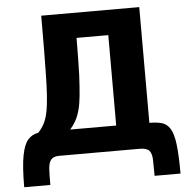

<svg xmlns="http://www.w3.org/2000/svg" viewBox="-57 -756 942 952"><g transform="rotate(-5 414.5 -280.0)"><path d="M25 140Q25 38 35.5 -17Q46 -72 66.5 -95Q87 -118 118 -123Q135 -141 147 -163Q159 -185 166 -217.5Q173 -250 176.5 -299Q180 -348 181 -421Q182 -470 182.5 -531.5Q183 -593 183 -670V-700H671V-124Q709 -124 734 -116.5Q759 -109 774.5 -83.5Q790 -58 796.5 -4.5Q803 49 803 140H674Q674 91 673 60Q672 29 659.5 14.5Q647 0 611 0H211Q182 0 170 15.5Q158 31 156.5 62Q155 93 155 140ZM506 -125V-575H348Q348 -519 347 -472.5Q346 -426 345 -389Q342 -329 338 -288Q334 -247 326 -217.5Q318 -188 306 -166Q294 -144 277 -125Z"/></g></svg>

Font: Moderustic
Style: Bold
Weight: 700
Designer: Tural Alisoy
Foundry: TAFT Foundry
Version: Version 2.120